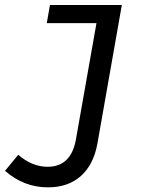

<svg xmlns="http://www.w3.org/2000/svg" viewBox="-38 -544 658 784"><path d="M157.5 221Q59.5 221 -17.5 153.5L36.5 88Q93 137 156.5 137Q252 137 272 25.5L369 -523.5H459.5L360 41Q344.5 128 292.5 174.5Q240.5 221 157.5 221ZM153 -449.5 166 -523.5H437.5L424.5 -449.5Z"/></svg>

Font: Google Sans Code
Style: Italic
Weight: 400
Italic angle: -10°
Monospace: yes
Designer: Google Sans Code Authors
Foundry: Google LLC
Version: Version 6.000